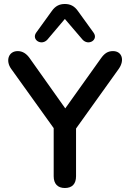

<svg xmlns="http://www.w3.org/2000/svg" viewBox="-20 -934 651 962"><path d="M305 8C342 8 361 -13 361 -51V-290L575 -589C606 -633 591 -678 546 -678C520 -678 503 -666 486 -642L307 -391L129 -642C113 -665 93 -678 69 -678C22 -678 7 -629 36 -589L249 -292V-51C249 -13 269 8 305 8ZM217 -735 305 -839 394 -735C424 -703 474 -735 449 -770L371 -878C353 -904 332 -914 305 -914C278 -914 257 -904 239 -878L161 -770C137 -735 187 -703 217 -735Z"/></svg>

Font: SN Pro Medium
Style: Regular
Weight: 500
Designer: Tobias Whetton
Foundry: Supernotes
Version: Version 1.003;Glyphs 3.3 (3324)